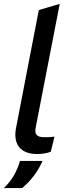

<svg xmlns="http://www.w3.org/2000/svg" viewBox="-36 -790 354 994"><path d="M226.7 -4Q209.2 2 191.5 4.7Q173.7 7.5 157.7 7.5Q111.6 7.5 84.5 -9.6Q57.4 -26.7 48.5 -56.2Q39.5 -85.8 46.2 -123.2L164.9 -738L273.2 -770L149.2 -131.9Q143 -103.3 153.8 -91.5Q164.6 -79.6 192.6 -79.6Q206.5 -79.6 219.4 -80.1Q232.3 -80.6 246.1 -82.6ZM-16.1 183.7Q16.4 152.5 36.5 117.1Q56.7 81.7 67.5 43H184.4Q168.1 80.7 141.7 116.6Q115.4 152.5 78.8 183.7Z"/></svg>

Font: REM Medium
Style: Italic
Weight: 500
Italic angle: -11°
Designer: Octavio Pardo
Foundry: Ashler Design
Version: Version 1.005;gftools[0.9.28]